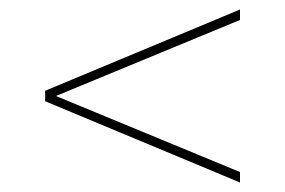

<svg xmlns="http://www.w3.org/2000/svg" viewBox="-20 -552 600 404"><path d="M75 -339V-361L485 -532V-510L88 -346V-354L485 -190V-168Z"/></svg>

Font: Montserrat
Style: Regular
Weight: 400
Designer: Julieta Ulanovsky
Foundry: Julieta Ulanovsky
Version: Version 8.000